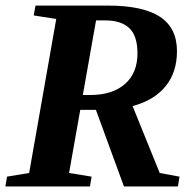

<svg xmlns="http://www.w3.org/2000/svg" viewBox="-21 -675 708 695"><path d="M269.5 -277.3 229 -48.8 310.5 -35.6 304.7 0H-1.5L4.4 -35.6L84.5 -48.8L182.6 -606.4L101.1 -619.1L107.4 -654.8H368.7Q496.6 -654.8 558.1 -614.3Q619.6 -573.7 619.6 -489.7Q619.6 -413.6 578.4 -362.8Q537.1 -312 459 -291L557.1 -48.8L628.9 -35.6L623 0H427.7L326.2 -277.3ZM305.7 -331.1Q385.7 -331.1 431.2 -370.8Q476.6 -410.6 476.6 -481.9Q476.6 -545.4 447 -573.2Q417.5 -601.1 360.4 -601.1H326.7L278.8 -331.1Z"/></svg>

Font: Tinos
Style: Bold Italic
Weight: 700
Italic angle: -16.333°
Designer: Steve Matteson
Foundry: Monotype Imaging Inc.
Version: Version 1.23